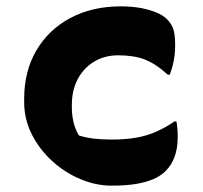

<svg xmlns="http://www.w3.org/2000/svg" viewBox="-20 -572 640 604"><path d="M360 -552Q396 -552 424.5 -546.5Q453 -541 473.5 -532Q494 -523 505 -512Q519 -498 525 -481Q531 -464 531 -431Q531 -405 527 -383Q523 -361 514 -337H508Q469 -372 435 -385Q401 -398 352 -398Q309 -398 276 -378Q243 -358 224.5 -323Q206 -288 206 -242V-234Q206 -213 210.5 -191Q215 -169 228 -146Q250 -139 274.5 -136Q299 -133 332 -133Q375 -133 409 -139Q443 -145 472 -158Q501 -171 529 -190H535Q537 -179 538 -168Q539 -157 539 -140Q539 -106 529.5 -79.5Q520 -53 501 -34Q486 -19 463.5 -9Q441 1 409 6.5Q377 12 331 12Q282 12 233 -8.5Q184 -29 144 -65.5Q104 -102 80 -149.5Q56 -197 56 -251V-261Q56 -348 94.5 -413.5Q133 -479 201.5 -515.5Q270 -552 360 -552Z"/></svg>

Font: Recursive Monospace Casual ExtraBold
Style: Regular
Weight: 800
Version: Version 1.047